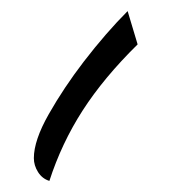

<svg xmlns="http://www.w3.org/2000/svg" viewBox="-20 -175 340 346"><path d="M69 151Q56 147 48.5 135Q41 123 41 110Q41 78 68 30.5Q95 -17 131 -64Q151 -90 171 -113Q191 -136 210 -155L228 -95Q167 -35 129 24Q91 83 69 151Z"/></svg>

Font: Noto Naskh Arabic
Style: Regular
Weight: 400
Designer: Monotype Design Team, David Williams, Mohamad Dakak and Nizar Qandah
Foundry: Monotype Imaging Inc.
Version: Version 2.013